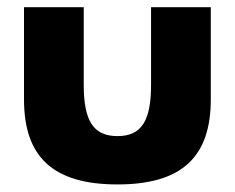

<svg xmlns="http://www.w3.org/2000/svg" viewBox="-20 -485 636 520"><path d="M298.2 14.5C473.6 14.5 550.9 -60.9 550.9 -215.9V-465.5H389.1V-255.5C389.1 -159.1 364.1 -116.4 298.2 -116.4C231.8 -116.4 206.8 -159.1 206.8 -255.5V-465.5H45V-215.9C45 -60.9 122.3 14.5 298.2 14.5Z"/></svg>

Font: Spartan MB ExtBd
Style: Regular
Weight: 800
Designer: Matt Bailey, Mirko Velimirovic
Foundry: Matt Bailey
Version: Version 1.005